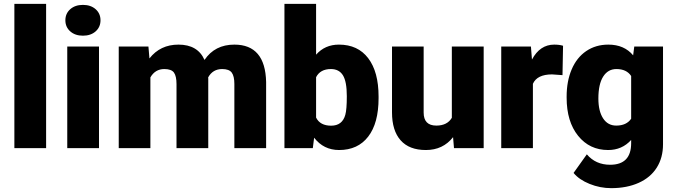

<svg xmlns="http://www.w3.org/2000/svg" viewBox="-20 -770 3514 998"><path d="M219.7 0H54.7V-750H219.7Z M494.6 0H329.6V-528.3H494.6ZM319.8 -664.6Q319.8 -699.7 345.2 -722.2Q370.6 -744.6 411.1 -744.6Q451.7 -744.6 477.1 -722.2Q502.4 -699.7 502.4 -664.6Q502.4 -629.4 477.1 -606.9Q451.7 -584.5 411.1 -584.5Q370.6 -584.5 345.2 -606.9Q319.8 -629.4 319.8 -664.6Z M751.5 -528.3 756.8 -466.3Q813 -538.1 907.7 -538.1Q1007.8 -538.1 1043 -458.5Q1096.7 -538.1 1198.2 -538.1Q1358.9 -538.1 1363.3 -343.8V0H1198.2V-333.5Q1198.2 -374 1184.6 -392.6Q1170.9 -411.1 1134.8 -411.1Q1085.9 -411.1 1062 -367.7L1062.5 -360.8V0H897.5V-332.5Q897.5 -374 884.3 -392.6Q871.1 -411.1 834 -411.1Q786.6 -411.1 761.7 -367.7V0H597.2V-528.3Z M1947.8 -259.8Q1947.8 -129.9 1894 -60.1Q1840.3 9.8 1742.7 9.8Q1662.1 9.8 1612.8 -54.2L1606 0H1458.5V-750H1623V-485.8Q1668.9 -538.1 1741.7 -538.1Q1840.3 -538.1 1894 -467.3Q1947.8 -396.5 1947.8 -268.1ZM1782.7 -270Q1782.7 -346.2 1762.5 -378.7Q1742.2 -411.1 1700.2 -411.1Q1644.5 -411.1 1623 -368.7V-158.7Q1644 -116.7 1701.2 -116.7Q1759.3 -116.7 1774.9 -173.3Q1782.7 -201.2 1782.7 -270Z M2335 -57.1Q2282.7 9.8 2193.8 9.8Q2106.9 9.8 2062.3 -40.8Q2017.6 -91.3 2017.6 -186V-528.3H2182.1V-185.1Q2182.1 -117.2 2248 -117.2Q2304.7 -117.2 2328.6 -157.7V-528.3H2494.1V0H2339.8Z M2903.8 -379.4 2849.6 -383.3Q2772 -383.3 2750 -334.5V0H2585.4V-528.3H2739.7L2745.1 -460.4Q2786.6 -538.1 2860.8 -538.1Q2887.2 -538.1 2906.7 -532.2Z M2925.3 -268.1Q2925.3 -348.1 2951.7 -409.7Q2978 -471.2 3027.3 -504.6Q3076.7 -538.1 3142.1 -538.1Q3224.6 -538.1 3271 -482.4L3276.9 -528.3H3426.3V-20Q3426.3 49.8 3393.8 101.3Q3361.3 152.8 3299.8 180.4Q3238.3 208 3157.2 208Q3099.1 208 3044.7 186Q2990.2 164.1 2961.4 128.9L3030.3 32.2Q3076.2 86.4 3151.4 86.4Q3260.7 86.4 3260.7 -25.9V-42.5Q3213.4 9.8 3141.1 9.8Q3044.4 9.8 2984.9 -64.2Q2925.3 -138.2 2925.3 -262.2ZM3090.3 -257.8Q3090.3 -192.9 3114.7 -155Q3139.2 -117.2 3183.1 -117.2Q3236.3 -117.2 3260.7 -152.8V-375Q3236.8 -411.1 3184.1 -411.1Q3140.1 -411.1 3115.2 -371.8Q3090.3 -332.5 3090.3 -257.8Z"/></svg>

Font: Vazir Black UI
Style: Black-UI
Weight: 900
Designer: Saber Rastikerdar
Foundry: Saber Rastikerdar
Version: Version 30.1.0